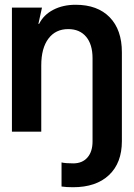

<svg xmlns="http://www.w3.org/2000/svg" viewBox="-20 -552 561 805"><path d="M30 0V-520H156L141 -452H144Q163 -490 203.5 -511Q244 -532 297 -532Q389 -532 440 -479.5Q491 -427 491 -333V40Q491 131 437 182Q383 233 286 233Q258 233 238 230V129Q254 133 287 133Q325 133 346.5 108.5Q368 84 368 41V-308Q368 -366 341 -398Q314 -430 266 -430Q213 -430 183 -390Q153 -350 153 -278V0Z"/></svg>

Font: Non Bureau Medium
Style: Regular
Weight: 500
Designer: Jona Saucedo
Foundry: Non Foundry
Version: Version 1.000; ttfautohint (v1.8.4)